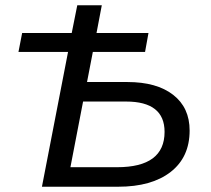

<svg xmlns="http://www.w3.org/2000/svg" viewBox="-20 -708 800 728"><path d="M366 -688 346 -583H543L530 -511H332L310 -397H463Q574 -397 636.5 -348.5Q699 -300 699 -213Q699 -112 627 -56Q555 0 428 0H139L238 -511H50L64 -583H252L273 -688ZM295 -323 247 -74H424Q604 -74 604 -208Q604 -323 458 -323Z"/></svg>

Font: Libra Sans
Style: Italic
Weight: 400
Italic angle: -12°
Foundry: Context Ltd
Version: Version 1.002